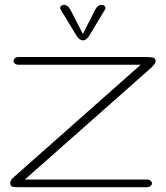

<svg xmlns="http://www.w3.org/2000/svg" viewBox="-20 -782 692 802"><path d="M58.6 0Q40.5 0 31.7 -2.2Q22.9 -4.4 22.9 -17.6Q22.9 -25.4 26.9 -30.8Q30.8 -36.1 38.6 -43L567.9 -511.7H58.6Q47.4 -511.7 42 -516.6Q36.6 -521.5 36.6 -527.8Q36.6 -533.7 42 -538.8Q47.4 -543.9 58.6 -543.9H589.8Q606.9 -543.9 618.4 -541.5Q629.9 -539.1 629.9 -526.9Q629.9 -520 624.5 -513.4Q619.1 -506.8 613.8 -501L84 -32.2H591.8Q603 -32.2 608.9 -27.1Q614.7 -22 614.7 -16.1Q614.7 -9.8 608.9 -4.9Q603 0 591.8 0ZM326.2 -613.3Q312 -613.3 300.3 -631.8L233.9 -741.2Q228.5 -750 233.9 -755.9Q239.3 -761.7 247.6 -761.7Q263.2 -761.7 273.9 -741.7L326.2 -640.1L377.9 -741.7Q388.2 -761.7 404.3 -761.7Q412.6 -761.7 418 -755.9Q423.3 -750 418 -741.2L352.1 -631.8Q339.8 -613.3 326.2 -613.3Z"/></svg>

Font: Gruppo
Style: Regular
Weight: 400
Designer: Vernon Adams
Foundry: Vernon Adams
Version: Version 1.001; ttfautohint (v1.8.4.7-5d5b);gftools[0.9.28]